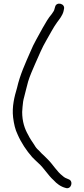

<svg xmlns="http://www.w3.org/2000/svg" viewBox="-20 -764 457 1039"><path d="M278 -726 275 -716C274.3 -712 272.7 -707.7 270 -703L260 -688C240.7 -665.5 227.7 -642.2 211 -613C188.1 -569.3 163.1 -530.7 144 -483C117.2 -421.5 88.4 -360.1 72 -288C58 -241.2 44 -187.1 51 -128C55.3 -94 62.3 -62.5 75 -37C94.2 7.7 124 52.2 154 86L170 102C176 108 182 113.7 188 119C218.3 145.5 240.1 184.8 270 211C286.3 229.3 308.4 246.3 335 253C365.9 263.3 379.4 215.5 351 206C339.1 201.5 327.9 196.9 319 188C288.1 164.8 267.5 127.5 240 100L222 82C216.7 77.3 211.3 72.3 206 67L190 50C178.7 40.3 173.5 33.6 165 19C154.9 3.8 141 -15.7 133 -33C113.8 -65.9 100 -105.6 100 -158L102 -186C103.5 -206.3 105.9 -222.3 111 -240C117.8 -265.5 124.2 -294 132 -322C141 -352.8 158.2 -390.5 170 -418C189.8 -461.7 207.5 -506.8 231 -546C250 -578.1 268.5 -615.2 288.5 -642.5C301.1 -659.7 318.5 -680.1 324 -704L326 -714C335.2 -744.8 284.3 -757.7 278 -726Z"/></svg>

Font: HoneyBee
Style: Book
Weight: 300
Foundry: Cannot Into Space Fonts
Version: Version 0.89